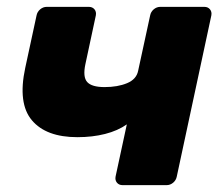

<svg xmlns="http://www.w3.org/2000/svg" viewBox="-20 -540 649 560"><path d="M337.6 0Q327 0 321.1 -7.2Q315.1 -14.5 317.1 -25.1L349.9 -177.3Q323.4 -158.6 286.5 -149.3Q249.6 -139.9 205.8 -139.9Q114.6 -139.9 73 -189.2Q31.4 -238.5 53.6 -342L86.6 -494.9Q88.6 -505.5 97.2 -512.8Q105.8 -520 116.4 -520H239Q249.6 -520 255.6 -512.8Q261.5 -505.5 259.5 -494.9L229.2 -353.5Q221 -315.6 234.3 -300.8Q247.6 -286 284.9 -286Q323.2 -286 350.6 -297.4Q377.9 -308.7 382.9 -333.5L417.9 -494.9Q419.9 -505.5 428.4 -512.8Q437 -520 447.6 -520H575.9Q586.5 -520 592.4 -512.8Q598.4 -505.5 596.4 -494.9L495.6 -25.1Q493.6 -14.5 485.1 -7.2Q476.5 0 465.9 0Z"/></svg>

Font: Rubik Light
Style: Italic
Weight: 300
Italic angle: -12°
Designer: Hubert and Fischer
Foundry: Hubert and Fischer
Version: Version 2.300;gftools[0.9.30]